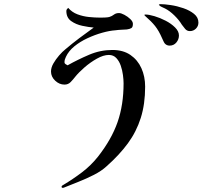

<svg xmlns="http://www.w3.org/2000/svg" viewBox="-20 -814 1040 926"><path d="M680 -396Q680 -312 659 -245.5Q638 -179 597 -123Q556 -67 494 -12Q469 11 432.5 29.5Q396 48 358 63Q320 78 288 91Q287 91 286 91.5Q285 92 283 92Q277 92 277 87Q277 83 280 81Q283 79 285 78Q332 50 375.5 17Q419 -16 453 -59Q518 -142 547 -225Q576 -308 576 -412Q576 -429 573 -452Q570 -475 562.5 -497Q555 -519 541 -534Q527 -549 505 -549Q479 -549 447 -531Q415 -513 387 -488.5Q359 -464 343 -444Q333 -431 321 -418.5Q309 -406 291 -406Q266 -406 246 -425Q226 -444 226 -469Q226 -488 237.5 -508Q249 -528 265 -546.5Q281 -565 295 -576Q328 -604 362.5 -630Q397 -656 432 -681Q408 -683 377 -689.5Q346 -696 323 -712.5Q300 -729 300 -761Q300 -766 303 -770Q306 -774 309 -776Q327 -755 353.5 -745Q380 -735 409 -732Q438 -729 464 -729Q472 -729 485.5 -729.5Q499 -730 507 -732Q520 -736 529.5 -743.5Q539 -751 554 -751Q564 -751 580 -742.5Q596 -734 608.5 -722Q621 -710 621 -699Q621 -683 613.5 -678.5Q606 -674 592 -672Q579 -671 565 -670.5Q551 -670 537 -668Q508 -666 472.5 -656Q437 -646 401.5 -629.5Q366 -613 338.5 -590.5Q311 -568 298 -540Q295 -534 293 -527.5Q291 -521 291 -513Q291 -508 296.5 -504.5Q302 -501 306 -499Q356 -527 410 -550Q464 -573 522 -573Q574 -573 609 -549Q644 -525 662 -485Q680 -445 680 -396ZM843 -643Q843 -624 830.5 -609Q818 -594 798 -594Q784 -594 775 -604Q771 -609 768 -616Q765 -623 762 -629Q746 -666 728 -688.5Q710 -711 681 -736Q679 -738 678 -739.5Q677 -741 675 -742Q679 -744 681 -744Q698 -744 725 -736Q752 -728 779 -714Q806 -700 824.5 -681.5Q843 -663 843 -643ZM937 -705Q937 -688 925 -676Q913 -664 896 -664Q882 -664 873 -674.5Q864 -685 857 -695Q844 -717 821 -739.5Q798 -762 776 -773Q769 -777 760 -780.5Q751 -784 746 -791Q748 -794 755 -794Q773 -794 803.5 -789.5Q834 -785 864.5 -774.5Q895 -764 916 -747Q937 -730 937 -705Z"/></svg>

Font: Kaisei HarunoUmi
Style: Regular
Weight: 400
Designer: Font-Kai, 金井和夫
Foundry: KAZUO KANAI
Version: Version 5.003